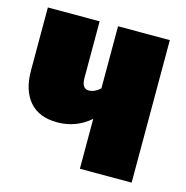

<svg xmlns="http://www.w3.org/2000/svg" viewBox="-85 -614 672 695"><g transform="rotate(15 251.0 -267.0)"><path d="M468 -534V0H274V-187Q221 -141 151 -141Q82 -141 46.5 -182.5Q11 -224 11 -298V-534H205V-322Q205 -282 231 -282Q253 -282 274 -301V-534Z"/></g></svg>

Font: Fira Sans Condensed Black
Style: Regular
Weight: 900
Width: 3
Designer: Carrois Corporate & Edenspiekermann AG
Foundry: Carrois Corporate GbR & Edenspiekermann AG
Version: Version 4.203